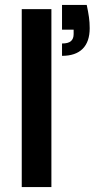

<svg xmlns="http://www.w3.org/2000/svg" viewBox="-20 -757 393 777"><path d="M68 0V-720H188V0ZM231 -531V-581Q256 -581 267 -590.5Q278 -600 278 -619V-637H231V-737H331Q337 -709 340 -687.5Q343 -666 343 -643Q343 -588 314.5 -559.5Q286 -531 231 -531Z"/></svg>

Font: DM Sans 12pt SemiBold
Style: Regular
Weight: 600
Version: Version 4.004;gftools[0.9.30]